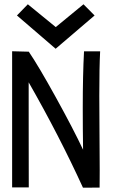

<svg xmlns="http://www.w3.org/2000/svg" viewBox="-20 -873 558 896"><path d="M239.7 -645.5 59.1 -800.8 109.9 -853 240.2 -746.6 369.6 -853 421.4 -800.8ZM367.2 2.9Q256.8 -238.8 113.8 -488.8V-389.2Q113.8 -309.1 114 -168Q114.3 -26.9 114.3 1.5H36.6V-633.8L114.3 -631.8Q158.7 -566.9 241 -418Q323.2 -269 367.7 -174.3Q366.2 -269.5 366.2 -369.6Q366.2 -522 372.1 -633.3H447.3Q443.4 -559.6 443.4 -425.8Q443.4 -371.1 444.3 -253.4Q445.3 -135.7 445.3 -79.1Q445.3 -64.9 445.1 -37.6Q444.8 -10.3 444.8 2.4Z"/></svg>

Font: Fantasque Sans Mono
Style: Regular
Weight: 400
Monospace: yes
Designer: Jany Belluz
Version: Version 1.8.0 ; ttfautohint (v1.8.2)